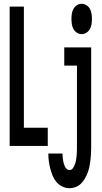

<svg xmlns="http://www.w3.org/2000/svg" viewBox="-20 -770 540 1013"><path d="M411 -590Q397 -590 385.5 -597.5Q374 -605 367.5 -617Q361 -629 359 -642.5Q357 -656 357 -670Q357 -684 359 -697.5Q361 -711 367.5 -723Q374 -735 385.5 -742.5Q397 -750 411 -750Q424 -750 436 -742.5Q448 -735 454.5 -723Q461 -711 463 -697.5Q465 -684 465 -670Q465 -656 463 -642.5Q461 -629 454.5 -617Q448 -605 436 -597.5Q424 -590 411 -590ZM31 0V-735H106V-96H232V0ZM347 223Q327 223 308.5 214Q290 205 277.5 190Q265 175 257.5 156.5Q250 138 245 118.5Q240 99 237.5 79.5Q235 60 235 40H310Q310 49 310.5 57.5Q311 66 312.5 74.5Q314 83 316 91Q318 99 321.5 107Q325 115 331.5 121Q338 127 347 127Q358 127 364.5 117.5Q371 108 375 97.5Q379 87 381 76Q383 65 384 54Q385 43 385.5 32Q386 21 386 10V-424H319V-520H461V10Q461 27 460 43.5Q459 60 457 77Q455 94 451.5 110.5Q448 127 442 142.5Q436 158 427.5 172.5Q419 187 407 199Q395 211 379 217Q363 223 347 223Z"/></svg>

Font: Iosevka SS18
Style: Bold
Weight: 700
Monospace: yes
Designer: Belleve Invis
Foundry: Belleve Invis
Version: Version 25.1.1; ttfautohint (v1.8.4)